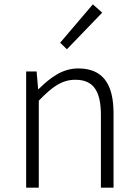

<svg xmlns="http://www.w3.org/2000/svg" viewBox="-20 -861 633 881"><path d="M100 0H158V-399C220 -463 264 -495 326 -495C408 -495 443 -444 443 -333V0H501V-341C501 -478 450 -547 339 -547C266 -547 211 -505 157 -452H155L148 -533H100ZM287 -635 449 -803 406 -841 256 -665Z"/></svg>

Font: Noto Sans CJK Light
Style: Regular
Weight: 300
Designer: Ryoko NISHIZUKA (kana & ideographs); Paul D. Hunt (Latin, Greek & Cyrillic); Wenlong ZHANG (bopomofo); Sandoll Communica
Foundry: Adobe Systems Incorporated
Version: Version 1.000;PS 1;hotconv 1.0.78;makeotf.lib2.5.61930